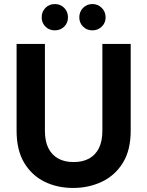

<svg xmlns="http://www.w3.org/2000/svg" viewBox="-20 -917 727 949"><path d="M341 12Q263 12 200 -19Q137 -50 99.5 -112.5Q62 -175 62 -271V-700H202V-270Q202 -219 219 -185Q236 -151 267.5 -133.5Q299 -116 344 -116Q389 -116 420.5 -133.5Q452 -151 469 -185Q486 -219 486 -270V-700H626V-271Q626 -175 587.5 -112.5Q549 -50 484 -19Q419 12 341 12ZM251 -767Q223 -767 204.5 -785.5Q186 -804 186 -831Q186 -859 204.5 -878Q223 -897 251 -897Q279 -897 297.5 -878Q316 -859 316 -831Q316 -804 297.5 -785.5Q279 -767 251 -767ZM437 -767Q409 -767 390.5 -785.5Q372 -804 372 -831Q372 -859 390.5 -878Q409 -897 437 -897Q464 -897 483 -878Q502 -859 502 -831Q502 -804 483 -785.5Q464 -767 437 -767Z"/></svg>

Font: DM Sans 17pt ExtraBold
Style: Regular
Weight: 800
Version: Version 4.004;gftools[0.9.30]